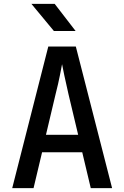

<svg xmlns="http://www.w3.org/2000/svg" viewBox="-20 -970 640 990"><path d="M43 0 229 -730H371L558 0H448L404 -185H197L153 0ZM217 -275H383L333 -485Q320 -541 311.5 -582Q303 -623 300 -639Q297 -623 289 -582Q281 -541 267 -486ZM258 -810 142 -950H262L370 -810Z"/></svg>

Font: JetBrains Mono NL SemiBold
Style: Regular
Weight: 600
Designer: Philipp Nurullin, Konstantin Bulenkov
Foundry: JetBrains
Version: Version 2.304; ttfautohint (v1.8.4.7-5d5b)